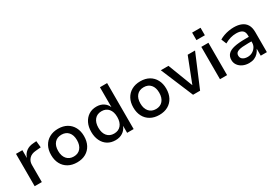

<svg xmlns="http://www.w3.org/2000/svg" viewBox="40 -1631 3647 2550"><g transform="rotate(-30 1863.5 -356.0)"><path d="M84 0V-496H182V-378H183Q201 -434 244.5 -466.5Q288 -499 352 -503L402 -507L412 -407L332 -400Q266 -395 230 -357.5Q194 -320 194 -264V0Z M733 9Q656 9 599 -23Q542 -55 511 -113Q480 -171 480 -249Q480 -327 511 -384.5Q542 -442 599 -474Q656 -506 733 -506Q811 -506 867 -474Q923 -442 954 -384Q985 -326 985 -249Q985 -171 954.5 -113Q924 -55 867.5 -23Q811 9 733 9ZM733 -81Q800 -81 838.5 -126Q877 -171 877 -249Q877 -327 838.5 -371Q800 -415 733 -415Q665 -415 626.5 -371Q588 -327 588 -249Q588 -171 627 -126Q666 -81 733 -81Z M1323 9Q1253 9 1202 -23Q1151 -55 1123 -113.5Q1095 -172 1095 -248Q1095 -325 1123 -382.5Q1151 -440 1201.5 -473Q1252 -506 1321 -506Q1383 -506 1427.5 -477Q1472 -448 1492 -399V-705H1602V0H1502V-105H1501Q1479 -51 1432.5 -21Q1386 9 1323 9ZM1349 -77Q1417 -77 1455.5 -122.5Q1494 -168 1494 -248Q1494 -328 1455.5 -373.5Q1417 -419 1350 -419Q1282 -419 1243.5 -373.5Q1205 -328 1205 -248Q1205 -168 1243.5 -122.5Q1282 -77 1349 -77Z M1994 9Q1917 9 1860 -23Q1803 -55 1772 -113Q1741 -171 1741 -249Q1741 -327 1772 -384.5Q1803 -442 1860 -474Q1917 -506 1994 -506Q2072 -506 2128 -474Q2184 -442 2215 -384Q2246 -326 2246 -249Q2246 -171 2215.5 -113Q2185 -55 2128.5 -23Q2072 9 1994 9ZM1994 -81Q2061 -81 2099.5 -126Q2138 -171 2138 -249Q2138 -327 2099.5 -371Q2061 -415 1994 -415Q1926 -415 1887.5 -371Q1849 -327 1849 -249Q1849 -171 1888 -126Q1927 -81 1994 -81Z M2513 0 2305 -496H2422L2571 -108H2566L2717 -496H2830L2621 0Z M2915 -606V-721H3044V-606ZM2926 0V-496H3035V0Z M3372 9Q3318 9 3275.5 -11Q3233 -31 3208.5 -65.5Q3184 -100 3184 -144Q3184 -199 3216 -232.5Q3248 -266 3314.5 -281Q3381 -296 3485 -296H3555V-226H3490Q3438 -226 3400.5 -222.5Q3363 -219 3339 -210.5Q3315 -202 3303.5 -187.5Q3292 -173 3292 -150Q3292 -112 3320.5 -92Q3349 -72 3395 -72Q3435 -72 3467.5 -90.5Q3500 -109 3519.5 -139.5Q3539 -170 3539 -207V-318Q3539 -373 3507.5 -396.5Q3476 -420 3414 -420Q3371 -420 3327.5 -408Q3284 -396 3237 -369L3205 -447Q3236 -466 3272.5 -479Q3309 -492 3349 -499Q3389 -506 3428 -506Q3495 -506 3544 -485Q3593 -464 3619 -420.5Q3645 -377 3645 -307V0H3551V-106H3550Q3536 -74 3511.5 -47.5Q3487 -21 3452 -6Q3417 9 3372 9Z"/></g></svg>

Font: Nunito Sans 8pt SemiBold
Style: Regular
Weight: 600
Version: Version 3.101;gftools[0.9.27]